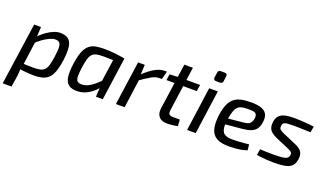

<svg xmlns="http://www.w3.org/2000/svg" viewBox="-81 -1250 3408 2005"><g transform="rotate(20 1622.5 -248.0)"><path d="M389 -500Q446 -500 479 -476Q512 -452 520.5 -395Q529 -338 516 -238Q504 -156 484.5 -106Q465 -56 435.5 -30.5Q406 -5 367 4Q328 13 278 13Q254 13 225 11Q196 9 166.5 6Q137 3 109 -2Q81 -7 58 -13L80 -67Q134 -65 176.5 -63.5Q219 -62 243 -62Q291 -62 321.5 -68.5Q352 -75 370 -94Q388 -113 398.5 -148.5Q409 -184 418 -243Q428 -314 426.5 -352Q425 -390 409.5 -404Q394 -418 363 -418Q339 -418 304 -402.5Q269 -387 229 -358.5Q189 -330 150 -290L132 -333Q150 -361 179.5 -390Q209 -419 244.5 -444Q280 -469 317.5 -484.5Q355 -500 389 -500ZM178 -488 172 -377 181 -368 135 -25 126 -8Q125 18 124 41.5Q123 65 118 93L101 201H3L102 -488Z M879 -500Q905 -500 935 -498.5Q965 -497 995.5 -493.5Q1026 -490 1055.5 -486Q1085 -482 1109 -477L1059 -419Q1007 -421 965.5 -422Q924 -423 900 -423Q853 -423 822.5 -417Q792 -411 774 -392.5Q756 -374 744.5 -338.5Q733 -303 725 -245Q715 -174 716 -136Q717 -98 732.5 -84Q748 -70 780 -70Q815 -70 849 -86Q883 -102 919.5 -132.5Q956 -163 994 -205L1013 -162Q989 -114 950 -75Q911 -36 862 -12Q813 12 756 12Q697 12 664 -13Q631 -38 622.5 -96Q614 -154 628 -250Q640 -333 660.5 -383Q681 -433 711.5 -458.5Q742 -484 783.5 -492Q825 -500 879 -500ZM1012 -478 1109 -477 1042 0H966L972 -114L961 -123Z M1331 -488 1325 -357 1332 -343 1285 0H1188L1257 -488ZM1573 -500 1550 -410H1523Q1481 -410 1435 -384Q1389 -358 1321 -310L1317 -371Q1379 -433 1437.5 -466.5Q1496 -500 1547 -500Z M1814 -631 1745 -136Q1740 -103 1751.5 -89.5Q1763 -76 1797 -76H1871L1875 -5Q1858 0 1835.5 3Q1813 6 1792.5 7.5Q1772 9 1760 9Q1696 9 1666.5 -26Q1637 -61 1647 -125L1719 -631ZM1946 -488 1935 -416H1599L1608 -483L1704 -488Z M2143 -488 2075 0H1979L2047 -488ZM2144 -697Q2160 -697 2167 -688.5Q2174 -680 2171 -666L2164 -609Q2160 -582 2133 -582H2089Q2058 -582 2061 -614L2069 -669Q2072 -697 2100 -697Z M2508 -500Q2588 -500 2631 -482.5Q2674 -465 2689 -429.5Q2704 -394 2695 -342Q2688 -295 2666 -267Q2644 -239 2605.5 -225.5Q2567 -212 2508 -207L2268 -185L2277 -252L2502 -274Q2534 -277 2553.5 -284Q2573 -291 2584.5 -307Q2596 -323 2601 -350Q2606 -384 2596 -400Q2586 -416 2561.5 -420Q2537 -424 2498 -423Q2460 -423 2433.5 -416.5Q2407 -410 2389 -392Q2371 -374 2359.5 -341Q2348 -308 2339 -255Q2327 -177 2337.5 -136.5Q2348 -96 2378 -82Q2408 -68 2457 -68Q2484 -68 2516 -69.5Q2548 -71 2580 -74Q2612 -77 2639 -80L2646 -17Q2620 -6 2583.5 0.5Q2547 7 2510 9.5Q2473 12 2443 12Q2356 12 2307.5 -16.5Q2259 -45 2243 -104.5Q2227 -164 2238 -255Q2248 -328 2267.5 -375.5Q2287 -423 2319 -450.5Q2351 -478 2397.5 -489Q2444 -500 2508 -500Z M3000 -500Q3035 -500 3073 -497.5Q3111 -495 3146.5 -492Q3182 -489 3210 -485L3198 -418Q3152 -420 3105.5 -421Q3059 -422 3006 -423Q2965 -423 2939.5 -420.5Q2914 -418 2901.5 -408.5Q2889 -399 2887 -376Q2883 -348 2898.5 -335.5Q2914 -323 2945 -309L3078 -252Q3116 -237 3139.5 -219Q3163 -201 3172.5 -176Q3182 -151 3177 -112Q3170 -57 3141 -31Q3112 -5 3063.5 3Q3015 11 2946 11Q2901 11 2872.5 9Q2844 7 2817.5 4Q2791 1 2754 -4L2764 -71Q2787 -69 2814.5 -68.5Q2842 -68 2869.5 -67.5Q2897 -67 2922 -67Q2983 -68 3016 -72Q3049 -76 3064 -87.5Q3079 -99 3083 -120Q3086 -139 3079 -149.5Q3072 -160 3057.5 -167Q3043 -174 3021 -184L2887 -241Q2852 -257 2829 -275.5Q2806 -294 2797.5 -320.5Q2789 -347 2793 -383Q2799 -431 2823.5 -456.5Q2848 -482 2892 -491.5Q2936 -501 3000 -500Z"/></g></svg>

Font: Exo 2 Medium
Style: Italic
Weight: 500
Italic angle: -8°
Designer: Natanael Gama
Foundry: Natanael Gama
Version: Version 2.010